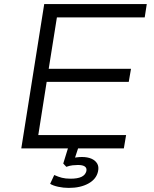

<svg xmlns="http://www.w3.org/2000/svg" viewBox="-20 -725 750 938"><path d="M84 0 196 -705H697L687 -640H258L218 -389H620L609 -325H208L167 -65H596L585 0ZM316 193Q290 193 264.5 187.5Q239 182 225 173L245 130Q265 139 282.5 143.5Q300 148 325 148Q359 148 378 139Q397 130 402 111Q405 96 394.5 88.5Q384 81 361 81Q349 81 335 82.5Q321 84 304 90L289 74L318 -20H368L343 56L321 50Q338 46 352.5 44Q367 42 380 42Q407 42 426 50Q445 58 454.5 73.5Q464 89 459 112Q451 150 412 171.5Q373 193 316 193Z"/></svg>

Font: Nunito Sans 7pt SemiExpanded Light
Style: Italic
Weight: 300
Width: 6
Italic angle: -9°
Designer: Vernon Adams
Foundry: Vernon Adams
Version: Version 3.101;gftools[0.9.27]